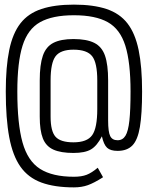

<svg xmlns="http://www.w3.org/2000/svg" viewBox="-20 -815 640 831"><path d="M300 -4Q216 -4 159 -25Q102 -46 68.5 -93.5Q35 -141 20 -221Q5 -301 5 -419Q5 -526 20 -598.5Q35 -671 68.5 -714Q102 -757 159 -776Q216 -795 300 -795Q384 -795 441 -776Q498 -757 531.5 -714Q565 -671 580 -598.5Q595 -526 595 -419Q595 -322 585.5 -265.5Q576 -209 553 -185.5Q530 -162 489 -162Q458 -162 443.5 -175.5Q429 -189 421 -225Q400 -184 374 -168.5Q348 -153 298 -153Q243 -153 211 -167.5Q179 -182 165.5 -216Q152 -250 152 -310V-467Q152 -535 165.5 -574Q179 -613 211 -629.5Q243 -646 298 -646Q355 -646 388 -629.5Q421 -613 434.5 -574Q448 -535 448 -467V-293Q448 -244 457 -226Q466 -208 489 -208Q511 -208 523 -227.5Q535 -247 540 -293Q545 -339 545 -419Q545 -545 522.5 -617Q500 -689 446.5 -719Q393 -749 300 -749Q207 -749 153.5 -719Q100 -689 77.5 -617Q55 -545 55 -419Q55 -279 77.5 -198.5Q100 -118 153.5 -84Q207 -50 300 -50Q333 -50 355 -58.5Q377 -67 403 -89L426 -48Q387 -23 360 -13.5Q333 -4 300 -4ZM298 -199Q357 -199 379 -230Q401 -261 401 -343V-467Q401 -543 379 -571.5Q357 -600 298 -600Q242 -600 220.5 -571.5Q199 -543 199 -467V-310Q199 -247 220.5 -223Q242 -199 298 -199Z"/></svg>

Font: Victor Mono Thin Thin
Style: Regular
Weight: 250
Monospace: yes
Version: Version 1.561;gftools[0.9.30]